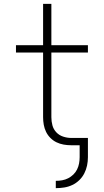

<svg xmlns="http://www.w3.org/2000/svg" viewBox="-20 -755 540 998"><path d="M270 223V185Q287 185 303.5 182Q320 179 334.5 171.5Q349 164 361 152.5Q373 141 380.5 126Q388 111 391 94.5Q394 78 394 62V0H350Q330 0 310.5 -3.5Q291 -7 273.5 -15.5Q256 -24 242 -38Q228 -52 219.5 -69.5Q211 -87 207.5 -106.5Q204 -126 204 -146V-482H63V-520H204V-735H247V-520H437V-482H247V-146Q247 -124 252.5 -103.5Q258 -83 272.5 -67.5Q287 -52 308 -45Q329 -38 350 -38H437V62Q437 84 432.5 105.5Q428 127 418 146.5Q408 166 392 181.5Q376 197 356 206.5Q336 216 314 219.5Q292 223 270 223Z"/></svg>

Font: Iosevka Aile Extralight
Style: Regular
Weight: 200
Designer: Belleve Invis
Foundry: Belleve Invis
Version: Version 31.1.0; ttfautohint (v1.8.4)